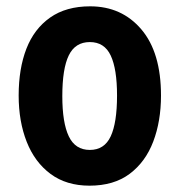

<svg xmlns="http://www.w3.org/2000/svg" viewBox="-20 -577 567 607"><path d="M489 -275Q489 -194 464.5 -129.5Q440 -65 390 -27.5Q340 10 263 10Q190 10 140 -27Q90 -64 64.5 -128.5Q39 -193 39 -275Q39 -360 63.5 -423Q88 -486 138.5 -521.5Q189 -557 265 -557Q365 -557 427 -484Q489 -411 489 -275ZM177 -273Q177 -189 197.5 -146Q218 -103 264 -103Q310 -103 330 -146Q350 -189 350 -275Q350 -359 330 -401.5Q310 -444 264 -444Q218 -444 197.5 -402Q177 -360 177 -273Z"/></svg>

Font: Noto Sans Arabic Cond
Style: Bold
Weight: 700
Width: 3
Designer: Monotype Design Team, Nadine Chahine, Nizar Qandah and Khaled Hosny
Foundry: Monotype Imaging Inc.
Version: Version 2.012; ttfautohint (v1.8.4.7-5d5b)